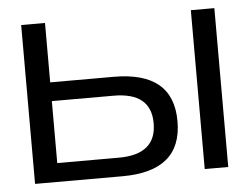

<svg xmlns="http://www.w3.org/2000/svg" viewBox="-42 -551 783 602"><g transform="rotate(-5 349.5 -250.0)"><path d="M45 0H320C445 0 507 -52 507 -157C507 -261 445 -313 320 -313H120V-500H45ZM120 -59V-254H314C393 -254 432 -222 432 -157C432 -92 393 -59 314 -59ZM579 0H653V-500H579Z"/></g></svg>

Font: LT Wave Light
Style: Regular
Weight: 300
Designer: Daniel Lyons
Version: Version 2.5 (Glyphs App)